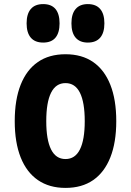

<svg xmlns="http://www.w3.org/2000/svg" viewBox="-20 -899 640 938"><path d="M300 19Q221 19 165.5 -19Q110 -57 81 -130Q52 -203 52 -307Q52 -412 81 -485Q110 -558 165 -596Q220 -634 300 -634Q380 -634 435 -596Q490 -558 519 -485Q548 -412 548 -307Q548 -203 519 -130Q490 -57 435 -19Q380 19 300 19ZM300 -122Q347 -122 370.5 -169Q394 -216 394 -307Q394 -399 370.5 -446Q347 -493 300 -493Q253 -493 229.5 -446Q206 -399 206 -307Q206 -216 229.5 -169Q253 -122 300 -122ZM191 -691Q151 -691 130.5 -715Q110 -739 110 -785Q110 -831 130.5 -855Q151 -879 191 -879Q231 -879 251 -855Q271 -831 271 -785Q271 -739 251 -715Q231 -691 191 -691ZM409 -691Q370 -691 349.5 -715Q329 -739 329 -785Q329 -831 349.5 -855Q370 -879 409 -879Q449 -879 469.5 -855Q490 -831 490 -785Q490 -739 469.5 -715Q449 -691 409 -691Z"/></svg>

Font: Martian Mono Condensed
Style: Bold
Weight: 700
Width: 3
Designer: Roman Shamin
Foundry: Evil Martians
Version: Version 1.000